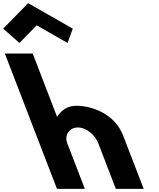

<svg xmlns="http://www.w3.org/2000/svg" viewBox="-287 -1200 1008 1220"><path d="M-266.7 -1018 -163.6 -927 -53.8 -1039 142.4 -927 175.3 -1018 -108.1 -1180ZM75 0H252L140.3 -290C120.6 -341 153.8 -390 206.8 -390C263.8 -390 317.6 -341 337.3 -290L449 0H626L495.8 -338C440.7 -481 291.6 -528 197.6 -528C141.6 -528 101.8 -499 77.2 -459H75.2L-79.3 -860H-256.3Z"/></svg>

Font: Hussar
Style: BdOpOblFour
Weight: 700
Foundry: Cannot Into Space Fonts
Version: Version 2.00